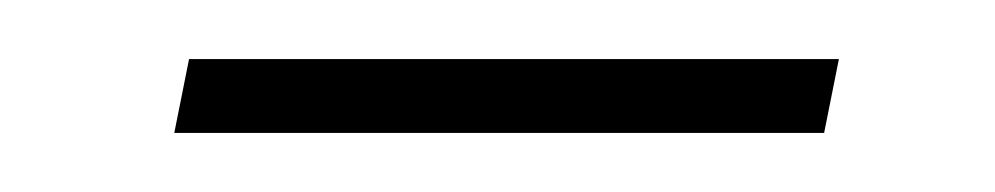

<svg xmlns="http://www.w3.org/2000/svg" viewBox="-20 -304 337 65"><path d="M39 -259 44 -284H264L259 -259Z"/></svg>

Font: Noto Sans Disp Thin
Style: Italic
Weight: 100
Italic angle: -12°
Designer: Monotype Design Team
Foundry: Monotype Imaging Inc.
Version: Version 2.000;GOOG;noto-source:20170915:90ef993387c0